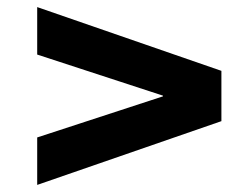

<svg xmlns="http://www.w3.org/2000/svg" viewBox="-20 -521 700 542"><path d="M85 -367V-501L605 -321V-179L85 1V-133L440 -249V-251Z"/></svg>

Font: Quantico
Style: Bold
Weight: 700
Designer: Matt Desmond
Foundry: MADtype
Version: Version 2.002